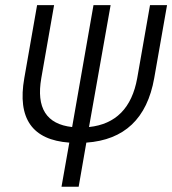

<svg xmlns="http://www.w3.org/2000/svg" viewBox="-20 -713 658 733"><path d="M255.4 -228C157.2 -238.8 117.7 -300.8 137.7 -415L186.5 -693.4H121.6L72.8 -415C45.4 -260.3 103.5 -178.7 244.6 -168.5L214.8 0H280.3L309.6 -168.5C454.6 -178.7 541.5 -260.3 568.8 -415L617.7 -693.4H552.7L503.9 -415C483.4 -300.8 421.9 -238.8 319.8 -228L402.3 -693.4H336.9Z"/></svg>

Font: Cascadia Mono NF Light
Style: Italic
Weight: 300
Italic angle: -10°
Monospace: yes
Designer: Aaron Bell
Foundry: Saja Typeworks
Version: Version 2404.023